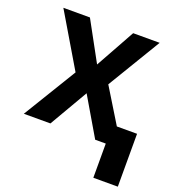

<svg xmlns="http://www.w3.org/2000/svg" viewBox="-132 -648 840 926"><g transform="rotate(20 288.5 -184.5)"><path d="M171.2 -545.5H34.8L196.7 -272.7L30.5 0H166.9L281.2 -196.4L396.7 0H451V175.4H576.7V-95.9H473L364.7 -272.7L529.1 -545.5H393.1L281.2 -344.1Z"/></g></svg>

Font: Margiela Sans Semi Bold
Style: Regular
Weight: 600
Designer: Stefan Endress, Andreas Faust
Version: Version 1.100;FEAKit 1.0